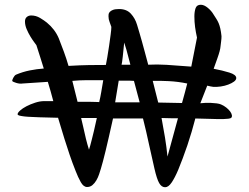

<svg xmlns="http://www.w3.org/2000/svg" viewBox="-20 -711 1047 807"><path d="M75 -360Q63 -358 48.5 -362.5Q34 -367 32 -370Q30 -373 35.5 -383.5Q41 -394 47 -397Q75 -409 105 -415Q135 -421 164 -423Q157 -446 149 -471Q141 -496 133 -521Q131 -524 123.5 -534Q116 -544 107.5 -558Q99 -572 92 -588.5Q85 -605 85 -621Q85 -633 92.5 -639.5Q100 -646 111 -646Q131 -646 148.5 -635.5Q166 -625 177 -616Q211 -588 227 -550Q238 -522 248.5 -493.5Q259 -465 268 -434Q319 -437 354.5 -437.5Q390 -438 425 -438Q427 -448 431 -470.5Q435 -493 438.5 -518Q442 -543 445 -565Q448 -587 448 -598Q445 -608 440.5 -619Q436 -630 436 -643Q436 -646 436.5 -651Q437 -656 441.5 -661Q446 -666 455 -669.5Q464 -673 481 -673Q512 -673 530 -653.5Q548 -634 556 -607Q561 -590 566 -573.5Q571 -557 576.5 -537Q582 -517 588.5 -493Q595 -469 603 -439Q640 -441 680.5 -438.5Q721 -436 784 -431L808 -553Q803 -575 800 -597Q797 -619 797 -642Q797 -662 802 -676.5Q807 -691 824 -691Q838 -691 853.5 -678Q869 -665 877 -651Q884 -640 889.5 -631.5Q895 -623 899 -613.5Q903 -604 906 -591Q909 -578 911 -559Q911 -548 909.5 -537.5Q908 -527 907 -517Q906 -500 893 -464L878 -422Q915 -415 944 -406Q973 -397 973 -383Q973 -375 963.5 -368Q954 -361 939.5 -355.5Q925 -350 908 -347.5Q891 -345 876 -346Q870 -347 864 -348Q858 -349 851 -351L822 -277Q830 -278 842 -278.5Q854 -279 867 -278.5Q880 -278 891 -276.5Q902 -275 909 -272Q921 -267 931 -259Q941 -251 947 -243Q953 -235 954.5 -227.5Q956 -220 952 -216Q949 -213 939.5 -212Q930 -211 918 -210.5Q906 -210 894.5 -210.5Q883 -211 877 -211L801 -213Q794 -186 785.5 -157Q777 -128 767.5 -100Q758 -72 748 -45.5Q738 -19 729 3Q715 36 701.5 56Q688 76 674 76Q659 76 649 58.5Q639 41 629 -3Q615 -64 607 -101Q599 -138 594 -159.5Q589 -181 586 -192.5Q583 -204 581 -213H455Q436 -127 424 -77.5Q412 -28 404 -2Q401 8 396.5 21.5Q392 35 385 47Q378 59 368.5 67Q359 75 346 75Q331 75 319.5 54.5Q308 34 298 8Q284 -27 272.5 -61Q261 -95 251 -127L224 -216L147 -218Q130 -219 113 -219.5Q96 -220 83 -221.5Q70 -223 62 -225Q54 -227 54 -231Q54 -237 64.5 -246.5Q75 -256 91.5 -264.5Q108 -273 128 -279.5Q148 -286 166 -286H204Q199 -306 193 -326.5Q187 -347 181 -367ZM745 -278Q753 -306 757.5 -323.5Q762 -341 767 -360Q729 -368 689.5 -370Q650 -372 622 -371Q628 -345 634 -323.5Q640 -302 645 -280ZM306 -283Q319 -283 333.5 -283Q348 -283 360.5 -283Q373 -283 383 -282.5Q393 -282 397 -282Q402 -303 405.5 -324Q409 -345 414 -374Q374 -374 344.5 -374Q315 -374 284 -371ZM543 -371Q535 -372 524 -372Q513 -372 479 -372L464 -281H567ZM728 -214Q715 -214 700 -214Q685 -214 659 -215Q667 -173 673.5 -133Q680 -93 684 -53ZM321 -215 329 -181Q335 -153 341 -128.5Q347 -104 354 -82Q357 -90 359.5 -100Q362 -110 366 -125Q370 -140 375 -161.5Q380 -183 387 -215ZM528 -439Q517 -482 511.5 -501.5Q506 -521 502 -532Q499 -500 496 -473Q493 -446 491 -439Z"/></svg>

Font: BM YEONSUNG
Style: Regular
Weight: 400
Designer: Bongjin Kim; Myungsoo Han; Jaehyun Keum; Jihee Min; Dokyung Lee; Chorong Kim; Jooyeon Kang; Sang-a Kim;
Foundry: Sandoll Communications Inc.
Version: Version 1.000;PS 1;hotconv 16.6.51;makeotf.lib2.5.65220